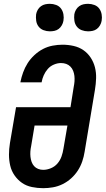

<svg xmlns="http://www.w3.org/2000/svg" viewBox="-20 -977 554 1005"><path d="M206 8Q176 8 147 2Q118 -4 95.5 -19.5Q73 -35 56.5 -58.5Q40 -82 33.5 -110Q27 -138 27 -167.5Q27 -197 32 -228L64 -416H349L366 -523Q369 -537 370 -551.5Q371 -566 369.5 -579.5Q368 -593 363 -606Q358 -619 348.5 -628.5Q339 -638 326.5 -642.5Q314 -647 299 -647Q281 -647 262 -639Q243 -631 230 -616Q217 -601 209 -583Q201 -565 198 -547V-546H87V-548Q92 -573 101 -598Q110 -623 124.5 -646Q139 -669 160 -688.5Q181 -708 205 -720.5Q229 -733 255.5 -738Q282 -743 307 -743Q337 -743 365.5 -736.5Q394 -730 416.5 -714.5Q439 -699 454.5 -675.5Q470 -652 477 -624.5Q484 -597 483 -567Q482 -537 477 -507L423 -183Q419 -157 410.5 -132Q402 -107 387.5 -84.5Q373 -62 352.5 -43.5Q332 -25 307.5 -13Q283 -1 257 3.5Q231 8 206 8ZM206 -88Q226 -88 246.5 -96.5Q267 -105 281 -121.5Q295 -138 302 -158Q309 -178 312 -198L333 -320H161L143 -212Q140 -198 139 -184Q138 -170 139.5 -156Q141 -142 145.5 -129.5Q150 -117 158.5 -107.5Q167 -98 179.5 -93Q192 -88 206 -88ZM441 -813Q424 -813 408 -819Q392 -825 382 -838Q372 -851 369.5 -868Q367 -885 369 -902Q371 -914 377.5 -925.5Q384 -937 394.5 -944.5Q405 -952 417 -954.5Q429 -957 441 -957Q458 -957 474 -951Q490 -945 499.5 -932Q509 -919 512 -902Q515 -885 512 -868Q510 -856 503.5 -844.5Q497 -833 487 -825.5Q477 -818 465 -815.5Q453 -813 441 -813ZM241 -813Q224 -813 208 -819Q192 -825 182 -838Q172 -851 169.5 -868Q167 -885 169 -902Q171 -914 177.5 -925.5Q184 -937 194.5 -944.5Q205 -952 217 -954.5Q229 -957 241 -957Q258 -957 274 -951Q290 -945 299.5 -932Q309 -919 312 -902Q315 -885 312 -868Q310 -856 303.5 -844.5Q297 -833 287 -825.5Q277 -818 265 -815.5Q253 -813 241 -813Z"/></svg>

Font: Iosevka Term Curly
Style: Bold Italic
Weight: 700
Italic angle: -9°
Designer: Belleve Invis
Foundry: Belleve Invis
Version: Version 32.3.0